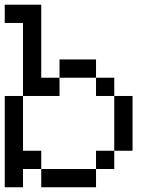

<svg xmlns="http://www.w3.org/2000/svg" viewBox="-20 -789 655 809"><path d="M0 0V-384.6H76.9V-692.3H0V-769.2H153.8V-461.5H230.8V-384.6H76.9V-153.8H153.8V-76.9H76.9V0ZM230.8 -461.5V-538.5H384.6V-461.5ZM384.6 -461.5H461.5V-384.6H384.6ZM461.5 -384.6H538.5V-153.8H461.5ZM461.5 -153.8V-76.9H384.6V-153.8ZM384.6 -76.9V0H153.8V-76.9Z"/></svg>

Font: Mintsoda - Lime Green 13x16
Style: Regular
Weight: 400
Designer: Mintsoda-15
Version: Version 1.0